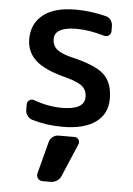

<svg xmlns="http://www.w3.org/2000/svg" viewBox="-56 -598 615 886"><g transform="rotate(5 252.0 -155.0)"><path d="M187.5 63.5Q191.4 48.8 203.6 39.6Q215.8 30.3 230.5 30.3H304.7Q316.4 30.3 323.2 40.5Q330.1 50.8 325.2 62.5L260.7 213.9Q254.9 228.5 241.7 237.3Q228.5 246.1 212.9 246.1H173.8Q161.1 246.1 153.3 235.8Q145.5 225.6 148.4 212.9ZM168.9 -412.1Q168.9 -383.8 187.5 -366.2Q206.1 -348.6 254.9 -335.9Q370.1 -309.6 410.6 -271.5Q451.2 -233.4 451.2 -159.2Q451.2 -88.9 397.5 -50.3Q343.8 -11.7 244.1 -11.7Q170.9 -11.7 104.5 -31.2Q89.8 -35.2 80.6 -47.9Q71.3 -60.5 71.3 -76.2V-101.6Q71.3 -113.3 81.5 -120.1Q91.8 -127 103.5 -123Q169.9 -98.6 234.4 -98.6Q338.9 -98.6 338.9 -158.2Q338.9 -188.5 318.4 -206.5Q297.9 -224.6 243.2 -239.3Q141.6 -264.6 99.1 -303.7Q56.6 -342.8 56.6 -402.3Q56.6 -473.6 108.4 -514.6Q160.2 -555.7 258.8 -555.7Q328.1 -555.7 398.4 -538.1Q413.1 -535.2 422.4 -522.5Q431.6 -509.8 431.6 -494.1V-470.7Q431.6 -458 421.4 -450.7Q411.1 -443.4 398.4 -447.3Q329.1 -467.8 268.6 -467.8Q168.9 -466.8 168.9 -412.1Z"/></g></svg>

Font: Gen Jyuu GothicL Medium
Style: Regular
Weight: 500
Designer: [Source Han Sans]
Ryoko NISHIZUKA  (kana & ideographs); Paul D. Hunt (Latin, Greek & Cyrillic); Wenlong ZHANG  (bopomofo
Version: Version 1.002.20150607